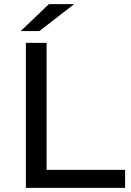

<svg xmlns="http://www.w3.org/2000/svg" viewBox="-20 -907 634 927"><path d="M105 0V-700H205V-87H584V0ZM80 -757 216 -887H338L170 -757Z"/></svg>

Font: MOST Montserrat Medium
Style: Regular
Weight: 500
Designer: Julieta Ulanovsky
Foundry: Julieta Ulanovsky
Version: Version 8.000;March 11, 2024;FontCreator 15.0.0.2926 64-bit